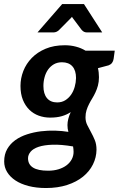

<svg xmlns="http://www.w3.org/2000/svg" viewBox="-52 -743 582 942"><path d="M0 0ZM433.5 -364.5C433.5 -372.5 433.1 -380.2 432.2 -387.5C431.4 -394.8 430.2 -401.8 428.5 -408.5L481 -422.5C495 -427.8 503.2 -438.5 505.5 -454.5L511 -494.5H367.5C353.2 -503.2 337.4 -509.8 320.2 -514.2C303.1 -518.8 285 -521 266 -521C230.3 -521 199 -515.3 172 -504C145 -492.7 122.3 -477.6 104 -458.8C85.7 -439.9 71.8 -418.6 62.5 -394.8C53.2 -370.9 48.5 -346.5 48.5 -321.5C48.5 -295.5 52.4 -272.8 60.2 -253.2C68.1 -233.8 78.7 -217.5 92 -204.5C105.3 -191.5 120.8 -181.8 138.2 -175.5C155.8 -169.2 174.2 -166 193.5 -166C215.8 -166 235.1 -168.3 251.2 -173C267.4 -177.7 282 -184.3 295 -193C284.3 -169.7 279 -148.3 279 -129C279 -117.3 280.5 -106.3 283.5 -96C263.5 -99.3 241.8 -101.3 218.5 -102C195.2 -102.7 171.8 -101.6 148.5 -98.8C125.2 -95.9 102.7 -91 81 -84C59.3 -77 40.2 -67.6 23.5 -55.8C6.8 -43.9 -6.5 -29.3 -16.5 -12C-26.5 5.3 -31.5 25.7 -31.5 49C-31.5 68 -26.7 85.4 -17 101.2C-7.3 117.1 6.3 130.8 24 142.5C41.7 154.2 63.2 163.2 88.5 169.8C113.8 176.2 142.2 179.5 173.5 179.5C212.2 179.5 246.8 174.5 277.5 164.5C308.2 154.5 334.1 140.9 355.2 123.8C376.4 106.6 392.7 86.6 404 63.8C415.3 40.9 421.2 16.8 421.5 -8.5C421.5 -26.5 418.7 -42.3 413 -56C407.3 -69.7 401.2 -82.5 394.5 -94.5C387.8 -106.5 381.7 -118.2 376 -129.8C370.3 -141.2 367.5 -153.8 367.5 -167.5C367.5 -180.2 369.2 -191.8 372.5 -202.2C375.8 -212.8 379.9 -222.8 384.8 -232.2C389.6 -241.8 394.8 -251.1 400.5 -260.2C406.2 -269.4 411.4 -279.2 416.2 -289.5C421.1 -299.8 425.2 -311.1 428.5 -323.2C431.8 -335.4 433.5 -349.2 433.5 -364.5ZM228.5 -240.5C206.8 -240.5 190.2 -247.5 178.5 -261.5C166.8 -275.5 161 -295.3 161 -321C161 -336 162.9 -350.5 166.8 -364.5C170.6 -378.5 176.3 -390.9 184 -401.8C191.7 -412.6 201.2 -421.2 212.5 -427.8C223.8 -434.2 237 -437.5 252 -437.5C274.3 -437.5 291.4 -430.8 303.2 -417.5C315.1 -404.2 321 -385 321 -360C320.7 -345.3 318.5 -330.9 314.5 -316.8C310.5 -302.6 304.6 -289.8 296.8 -278.5C288.9 -267.2 279.3 -258 268 -251C256.7 -244 243.5 -240.5 228.5 -240.5ZM309 2C309 15 306 27.2 300 38.5C294 49.8 285.5 59.7 274.5 68C263.5 76.3 250.3 82.8 235 87.5C219.7 92.2 202.7 94.5 184 94.5C150.7 94.5 125.9 89.3 109.8 79C93.6 68.7 85.5 53.5 85.5 33.5C85.5 22.2 89.7 11.5 98 1.5C106.3 -8.5 119.3 -16.5 137 -22.5C154.7 -28.5 177.5 -32 205.5 -33C233.5 -34 267.2 -31.2 306.5 -24.5C307.2 -20.5 307.8 -16.2 308.2 -11.8C308.8 -7.2 309 -2.7 309 2ZM449.5 -584 360 -723H253L132 -584H211C215.7 -584 220.3 -585 225 -587C229.7 -589 234.2 -592.2 238.5 -596.5L290 -648.5L295.5 -654C297.5 -656 299.3 -658.2 301 -660.5C302.7 -658.2 304.1 -656 305.2 -654C306.4 -652 307.8 -650.2 309.5 -648.5L348.5 -596.5C352.5 -591.8 356.6 -588.6 360.8 -586.8C364.9 -584.9 369.2 -584 373.5 -584Z"/></svg>

Font: Lato
Style: Bold Italic
Weight: 700
Italic angle: -7°
Designer: Lukasz Dziedzic
Foundry: tyPoland Lukasz Dziedzic
Version: Version 2.007; 2014-02-27